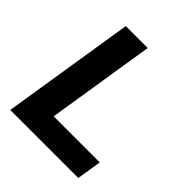

<svg xmlns="http://www.w3.org/2000/svg" viewBox="-194 -833 960 960"><g transform="rotate(45 286.5 -352.5)"><path d="M32 0 144 -705H299L208 -131H534L513 0Z"/></g></svg>

Font: Nunito Sans 12pt ExtraLight 12pt ExtraBold
Style: Italic
Weight: 800
Italic angle: -9°
Version: Version 3.101;gftools[0.9.27]